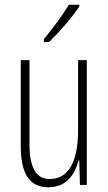

<svg xmlns="http://www.w3.org/2000/svg" viewBox="-20 -784 458 814"><path d="M316 -756V-764H272C241 -713 209 -671 166 -618V-606H188C227 -643 285 -709 316 -756ZM348 -529H311V-233C311 -90 266 -25 190 -25C135 -25 105 -70 105 -174V-529H68V-165C68 -49 104 10 185 10C264 10 298 -47 313 -104H316L319 0H348Z"/></svg>

Font: Noto Sans Lao UI ExtCond ExtLt
Style: Regular
Weight: 200
Width: 2
Designer: Monotype Design Team
Foundry: Monotype Imaging Inc.
Version: Version 2.000